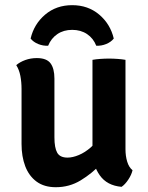

<svg xmlns="http://www.w3.org/2000/svg" viewBox="-20 -734 588 762"><path d="M478 -141.5Q478 -115 484.8 -92.5Q491.5 -70 506 -58.5Q502 -40.5 489.2 -21.2Q476.5 -2 462.5 7.5Q404.5 2.5 375.8 -38.5Q347 -79.5 347 -135V-496.5Q360.5 -499 378 -500.2Q395.5 -501.5 412.5 -501.5Q429.5 -501.5 446.8 -500.2Q464 -499 478 -496.5ZM65.5 -381Q65.5 -408.5 60.8 -433Q56 -457.5 44.5 -475.5Q59 -488 80.5 -495.8Q102 -503.5 126 -503.5Q165 -503.5 180.5 -482.8Q196 -462 196 -422V-189Q196 -147.5 207 -128Q218 -108.5 248 -108.5Q268.5 -108.5 293 -118.8Q317.5 -129 340.8 -149.5Q364 -170 379 -200V-82Q345 -45.5 300.2 -18.2Q255.5 9 201.5 9Q155.5 9 125.2 -13.2Q95 -35.5 80.2 -74.2Q65.5 -113 65.5 -162.5ZM431.5 -581Q420.5 -567 401.2 -559.2Q382 -551.5 362 -552.5Q350.5 -582 325.5 -598.8Q300.5 -615.5 266.5 -615.5Q232.5 -615.5 207.8 -598.8Q183 -582 171 -552.5Q151 -551.5 131.8 -559.2Q112.5 -567 101.5 -581Q115 -638.5 159.2 -676Q203.5 -713.5 266.5 -713.5Q329.5 -713.5 373.8 -676Q418 -638.5 431.5 -581Z"/></svg>

Font: Signika Light SemiBold
Style: Regular
Weight: 600
Version: Version 2.003;gftools[0.9.32]